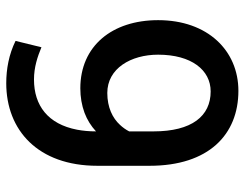

<svg xmlns="http://www.w3.org/2000/svg" viewBox="-103 -658 771 605"><g transform="rotate(90 282.5 -355.5)"><path d="M230.5 -77.1C191.4 -77.1 158.2 -88.4 128.9 -100.6L108.9 -19C151.4 2 197.8 10.3 242.2 10.3C390.1 10.3 502.4 -89.4 502.4 -276.9V-441.4C502.4 -627.9 403.8 -721.2 266.1 -721.2C140.1 -721.2 43.5 -625 43.5 -468.3C43.5 -323.2 125 -223.1 258.3 -223.1C285.6 -223.1 311.5 -227.5 335.4 -236.3C357.4 -244.6 377 -256.8 394 -272.5C394 -250.5 392.1 -231 388.7 -212.9C371.1 -121.1 312.5 -77.1 230.5 -77.1ZM373.5 -348.1C352.1 -324.7 318.4 -308.1 272.9 -308.1C195.8 -308.1 152.3 -382.3 152.3 -468.3C152.3 -573.2 200.7 -633.8 268.1 -633.8C345.7 -633.8 394 -574.7 394 -453.6V-377C388.7 -366.7 381.8 -356.9 373.5 -348.1Z"/></g></svg>

Font: Bert Sans Medium
Style: Regular
Weight: 500
Designer: Christian Robertson (Google), Cristiano Sobral
Foundry: Google, Cristiano Sobral
Version: Version 3.101